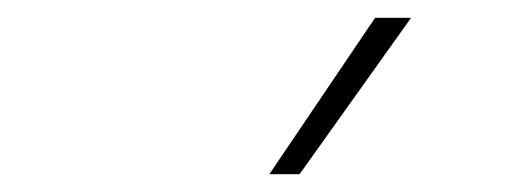

<svg xmlns="http://www.w3.org/2000/svg" viewBox="-20 -828 590 216"><path d="M283 -632 402 -808H442.5L317 -632Z"/></svg>

Font: Encode Sans SemiExpanded SemiExpanded Thin
Style: Regular
Weight: 100
Width: 6
Designer: Multiple Designers
Foundry: Impallari Type
Version: Version 3.000; ttfautohint (v1.8.3) -l 8 -r 50 -G 200 -x 14 